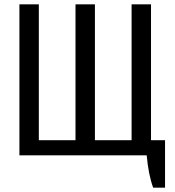

<svg xmlns="http://www.w3.org/2000/svg" viewBox="-20 -720 810 890"><path d="M690 150Q679 120 671.5 82.5Q664 45 660 0H70V-700H160V-70H330V-700H420V-70H590V-700H680V-70H745V150Z"/></svg>

Font: Cuprum
Style: Regular
Weight: 400
Designer: Jovanny Lemonad
Foundry: Jovanny Lemonad
Version: Version 3.000